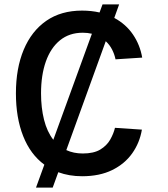

<svg xmlns="http://www.w3.org/2000/svg" viewBox="-20 -785 760 866"><path d="M498.6 -208.5 620 -200.3Q610.1 -141 576.3 -93.4Q542.6 -45.8 485.8 -17.9Q429 9.9 350.5 9.9Q291.9 9.9 242.9 -8.2L217.7 61.1H142.4L180 -42.3Q117.2 -88.4 84.5 -171.2Q51.8 -253.9 51.8 -364Q51.8 -476.9 87 -560.9Q122.2 -644.9 188.7 -691.1Q255.3 -737.2 350.1 -737.2Q392 -737.2 429 -728.7L442.5 -765.3H517.4L495.4 -704.2Q547.9 -676.1 579.7 -629.4Q611.5 -582.7 621.4 -525.2L501.1 -517.4Q496.4 -540.1 485.6 -561.4Q474.8 -582.7 457 -599.1L279.1 -108Q312.1 -92.7 353.3 -92.7Q402.7 -92.7 432.2 -110.4Q461.6 -128.2 476.9 -155Q492.2 -181.8 498.6 -208.5ZM165.1 -364Q165.1 -299 178.6 -245Q192.1 -191.1 220.5 -154.5L394.5 -632.8Q375 -637.4 353.3 -637.4Q292.6 -637.4 250.5 -603.2Q208.5 -568.9 186.8 -507.5Q165.1 -446 165.1 -364Z"/></svg>

Font: Interface Medium
Style: Regular
Weight: 500
Designer: Rasmus Andersson
Foundry: rsms
Version: Version 1.8